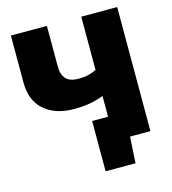

<svg xmlns="http://www.w3.org/2000/svg" viewBox="-124 -814 955 1066"><g transform="rotate(-15 353.0 -281.0)"><path d="M350.5 151V-138H442V-257.5Q404.5 -243 364.8 -235.5Q325 -228 272 -228Q165.5 -228 101.5 -283.2Q37.5 -338.5 37.5 -444V-713H244.5V-475Q244.5 -435 265.8 -409.5Q287 -384 342 -384Q372 -384 396.8 -390.2Q421.5 -396.5 442 -407V-713H648.5V0H531.5L522.5 151Z"/></g></svg>

Font: Commissioner ExtraBold
Style: Regular
Weight: 800
Designer: Kostas Bartsokas
Foundry: Kostas Bartsokas
Version: Version 1.000; ttfautohint (v1.8.3)